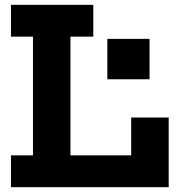

<svg xmlns="http://www.w3.org/2000/svg" viewBox="-20 -779 759 799"><path d="M25.6 -626.5V-758.9H368.2V-626.5H273.2V-132.5H582.6V0H25.6V-132.5H117.2V-626.5ZM682 -290V0H526V-290ZM426.7 -617.2H602.3V-449.1H426.7Z"/></svg>

Font: Hepta Slab ExtraLight
Style: Regular
Weight: 200
Designer: Michael LaGattuta
Foundry: Michael LaGattuta
Version: Version 1.100